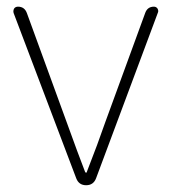

<svg xmlns="http://www.w3.org/2000/svg" viewBox="-20 -547 506 567"><path d="M205.1 -20.5 20.5 -507.8Q19.5 -510.7 19.5 -513.7Q19.5 -517.6 21.5 -521.5Q25.4 -527.3 33.2 -527.3Q52.7 -527.3 59.6 -507.8L176.8 -186.5Q210.9 -91.8 231.4 -39.1Q232.4 -37.1 234.4 -37.1Q236.3 -37.1 236.3 -39.1Q269.5 -124 291 -186.5L409.2 -509.8Q416 -527.3 434.6 -527.3Q441.4 -527.3 445.3 -521.5Q447.3 -517.6 447.3 -514.6Q447.3 -511.7 446.3 -509.8L263.7 -20.5Q255.9 0 234.4 0Q212.9 0 205.1 -20.5Z"/></svg>

Font: Gen Jyuu Gothic ExtraLight
Style: Regular
Weight: 100
Designer: [Source Han Sans]
Ryoko NISHIZUKA  (kana & ideographs); Paul D. Hunt (Latin, Greek & Cyrillic); Wenlong ZHANG  (bopomofo
Version: Version 1.002.20150607